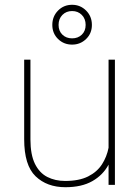

<svg xmlns="http://www.w3.org/2000/svg" viewBox="-20 -780 587 810"><path d="M438 0V-85.4Q414.6 -41.5 369.6 -15.9Q324.7 9.8 255.9 9.8Q178.2 9.8 130.1 -36.4Q82 -82.5 82 -192.9V-528.3H108.4V-191.9Q108.4 -127.4 127.4 -88.9Q146.5 -50.3 179.7 -33.4Q212.9 -16.6 254.9 -16.6Q313.5 -16.6 351.6 -35.6Q389.6 -54.7 410.2 -86.7Q430.7 -118.7 438 -156.7V-528.3H464.8V0ZM200.7 -674.8Q200.7 -710.9 224.9 -735.4Q249 -759.8 284.2 -759.8Q318.8 -759.8 343.3 -735.4Q367.7 -710.9 367.7 -674.8Q367.7 -639.2 343.3 -615.5Q318.8 -591.8 284.2 -591.8Q249 -591.8 224.9 -615.5Q200.7 -639.2 200.7 -674.8ZM227.1 -674.8Q227.1 -649.4 243.2 -633.8Q259.3 -618.2 284.2 -618.2Q309.1 -618.2 325.2 -633.8Q341.3 -649.4 341.3 -674.8Q341.3 -700.7 325.2 -717Q309.1 -733.4 284.2 -733.4Q259.3 -733.4 243.2 -717Q227.1 -700.7 227.1 -674.8Z"/></svg>

Font: Vazirmatn RD Thin
Style: Regular
Weight: 100
Designer: Saber Rastikerdar
Foundry: Saber Rastikerdar
Version: Version 32.102